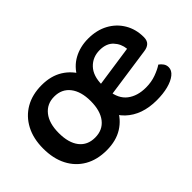

<svg xmlns="http://www.w3.org/2000/svg" viewBox="-74 -755 1039 1039"><g transform="rotate(-45 445.0 -235.5)"><path d="M506 -236Q506 -161 479 -105Q452 -49 401.5 -17.5Q351 14 279 14Q206 14 153 -16.5Q100 -47 71 -103Q42 -159 42 -236Q42 -312 71.5 -368Q101 -424 154 -454.5Q207 -485 279 -485Q350 -485 400.5 -453.5Q451 -422 478.5 -366Q506 -310 506 -236ZM283 -393Q227 -393 194 -351.5Q161 -310 161 -236Q161 -161 193 -120Q225 -79 283 -79Q341 -79 373.5 -120.5Q406 -162 406 -236Q406 -309 373.5 -351Q341 -393 283 -393ZM475 -175 470 -257 745 -297Q741 -338 713.5 -367.5Q686 -397 635 -397Q581 -397 546 -360Q511 -323 511 -254L514 -207Q521 -140 562.5 -108Q604 -76 669 -76Q711 -76 746.5 -89Q782 -102 804 -117Q817 -108 825.5 -95.5Q834 -83 834 -67Q834 -43 811 -24.5Q788 -6 749.5 4Q711 14 662 14Q549 14 482.5 -49Q416 -112 416 -240Q416 -322 445 -376.5Q474 -431 523.5 -458Q573 -485 635 -485Q700 -485 749 -458.5Q798 -432 826 -385Q854 -338 854 -278Q854 -251 840 -238Q826 -225 802 -222Z"/></g></svg>

Font: BalooTamma2SemiBold
Style: Regular
Weight: 600
Designer: Divya Kowshik, Shuchita Grover and Ek Type
Foundry: Ek Type
Version: Version 1.700